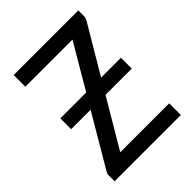

<svg xmlns="http://www.w3.org/2000/svg" viewBox="-187 -742 841 841"><g transform="rotate(-45 234.0 -321.0)"><path d="M444.3 -641.6V-608.9Q444.3 -593.3 435.1 -579.6L306.6 -362.8H429.7V-295.9H267.1L134.8 -72.3H438V0H27.3V-34.7Q27.3 -42 29.8 -48.3Q32.2 -54.7 36.1 -60.5L174.8 -295.9H54.2V-362.8H214.4L335.9 -569.3H43.9V-641.6Z"/></g></svg>

Font: Carlito
Style: Regular
Weight: 400
Designer: Lukasz Dziedzic
Foundry: tyPoland Lukasz Dziedzic
Version: Version 1.104